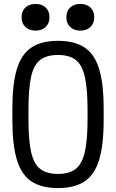

<svg xmlns="http://www.w3.org/2000/svg" viewBox="-20 -948 590 978"><path d="M275 10Q191 10 140 -24Q89 -58 66 -134Q43 -210 43 -335V-395Q43 -521 66 -596.5Q89 -672 140 -706Q191 -740 275 -740Q360 -740 411 -706Q462 -672 485 -596.5Q508 -521 508 -395V-335Q508 -210 485 -134Q462 -58 411 -24Q360 10 275 10ZM275 -62Q333 -62 365.5 -87.5Q398 -113 412 -173.5Q426 -234 426 -340V-390Q426 -497 412 -557.5Q398 -618 365.5 -643Q333 -668 275 -668Q218 -668 185 -643Q152 -618 138.5 -557.5Q125 -497 125 -390V-340Q125 -234 138.5 -173.5Q152 -113 185 -87.5Q218 -62 275 -62ZM161 -792Q129 -792 109.5 -810.5Q90 -829 90 -860Q90 -892 109.5 -910Q129 -928 161 -928Q193 -928 212.5 -910Q232 -892 232 -860Q232 -829 212.5 -810.5Q193 -792 161 -792ZM389 -792Q357 -792 337.5 -810.5Q318 -829 318 -860Q318 -892 337.5 -910Q357 -928 389 -928Q421 -928 440.5 -910Q460 -892 460 -860Q460 -829 440.5 -810.5Q421 -792 389 -792Z"/></svg>

Font: M PLUS Code Latin SemiExpanded
Style: Regular
Weight: 400
Width: 6
Designer: Coji Morishita
Foundry: UNDERFOREST DESIGN
Version: Version 1.002; ttfautohint (v1.8.3)